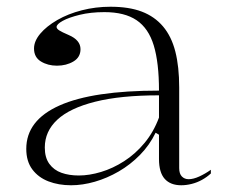

<svg xmlns="http://www.w3.org/2000/svg" viewBox="-20 -535 671 570"><path d="M308 -515Q363 -515 401 -500.5Q439 -486 464 -456.5Q489 -427 500.5 -382Q512 -337 512 -275V-36Q512 -19 520 -11Q528 -3 540 -3Q554 -3 571.5 -11Q589 -19 606 -31V-20Q594 -9 579.5 -1Q565 7 549 11Q533 15 518 15Q486 15 469 -4Q452 -23 452 -63Q452 -90 452 -102.5Q452 -115 452 -121.5Q452 -128 452 -135L442 -141Q424 -104 395.5 -75Q367 -46 332.5 -26Q298 -6 261.5 4.5Q225 15 191 15Q154 15 124 3.5Q94 -8 76 -32Q58 -56 58 -93Q58 -178 157 -222Q256 -266 452 -266Q452 -349 436.5 -400Q421 -451 385.5 -475Q350 -499 290 -499Q249 -499 216.5 -491Q184 -483 166 -473Q148 -463 148 -455Q148 -450 155.5 -445Q163 -440 184 -431Q219 -416 219 -389Q219 -365 198 -352.5Q177 -340 149 -340Q122 -340 101.5 -352.5Q81 -365 81 -391Q81 -413 99.5 -435Q118 -457 150 -475.5Q182 -494 223 -504.5Q264 -515 308 -515ZM452 -252Q338 -252 262.5 -233Q187 -214 150 -179.5Q113 -145 113 -97Q113 -67 126.5 -48.5Q140 -30 162.5 -22Q185 -14 214 -14Q245 -14 280 -24.5Q315 -35 348.5 -56.5Q382 -78 409 -110.5Q436 -143 452 -186Z"/></svg>

Font: Kalnia Light
Style: Regular
Weight: 300
Designer: Frida Medrano
Foundry: Frida Medrano
Version: Version 1.105